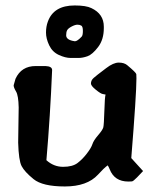

<svg xmlns="http://www.w3.org/2000/svg" viewBox="-20 -669 572 707"><path d="M254.9 -648.9Q296.9 -648.9 316.4 -639.2Q362.3 -617.7 362.3 -570.8V-565.4Q362.3 -523.4 341.3 -495.8Q320.3 -468.3 302.2 -461.9Q284.2 -455.6 269.5 -455.6H240.2Q220.7 -455.6 196.8 -466.6Q172.9 -477.5 161.1 -502.2Q149.4 -526.9 149.4 -549.1Q149.4 -571.3 156.2 -589.4Q177.7 -648.9 254.9 -648.9ZM223.6 -539.1Q223.6 -521.5 255.4 -517.1Q255.9 -517.1 256.3 -517.1Q264.6 -517.1 280.8 -534.2Q285.2 -539.1 285.2 -555.2Q285.2 -571.3 279.3 -574.7Q273.4 -578.1 265.1 -578.1Q256.8 -578.1 244.1 -571.5Q231.4 -564.9 227.5 -558.1Q223.6 -551.3 223.6 -539.1ZM448.2 -429.2Q481 -401.9 481.9 -396Q482.4 -391.6 482.4 -380.4Q482.4 -322.3 463.4 -86.9L506.8 -39.1L484.4 -15.6Q470.7 -1.5 465.8 -1Q460 -0.5 452.6 -0.5Q401.4 -0.5 383.8 -45.9Q379.9 -55.7 376.5 -60.1Q362.3 -49.8 340.8 -25.9Q300.8 17.6 218.8 17.6Q136.7 17.6 103.5 -9.5Q70.3 -36.6 59.6 -57.4Q48.8 -78.1 46.9 -143.6L48.8 -273.4Q47.9 -317.4 39.1 -332Q30.3 -346.7 30.3 -354.5V-355L37.1 -378.9Q58.6 -425.8 111.3 -425.8H147.5Q171.9 -424.8 171.9 -411.1V-410.6Q165 -243.2 150.9 -79.1Q177.7 -54.7 212.4 -54.7Q247.1 -54.7 265.6 -68.8Q284.2 -83 300 -103.8Q315.9 -124.5 320.3 -138.2Q324.7 -151.9 341.3 -171.1Q357.9 -190.4 360.4 -200Q362.8 -209.5 364.3 -260.3Q365.7 -311 368.7 -320.8Q365.7 -321.8 358.4 -322.8Q351.1 -323.7 333 -338.4Q314.9 -353 314.9 -361.3Q314.9 -373.5 325 -382.1Q335 -390.6 339.8 -394.3Q344.7 -397.9 371.1 -418.2Q397.5 -438.5 417.2 -438.5Q437 -438.5 448.2 -429.2Z"/></svg>

Font: Drukaatie burti
Style: Demi
Weight: 600
Version: Version 0.14